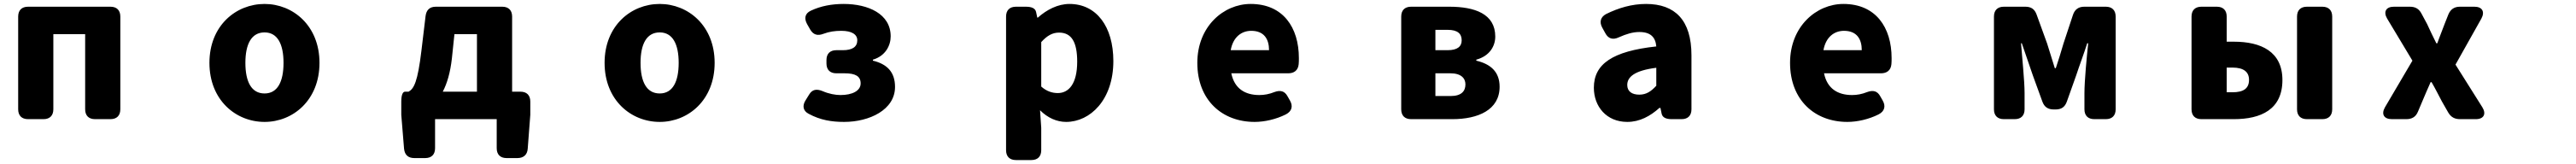

<svg xmlns="http://www.w3.org/2000/svg" viewBox="-20 -563 13040 830"><path d="M72 -479V-10C72 22 90 40 122 40H200C232 40 250 22 250 -10V-390H411V-10C411 22 429 40 461 40H539C571 40 589 22 589 -10V-479C589 -511 571 -529 539 -529H122C90 -529 72 -511 72 -479Z M1319 54C1463 54 1597 -56 1597 -245C1597 -433 1463 -543 1319 -543C1174 -543 1040 -433 1040 -245C1040 -56 1174 54 1319 54ZM1222 -245C1222 -339 1252 -399 1319 -399C1385 -399 1415 -339 1415 -245C1415 -150 1385 -90 1319 -90C1252 -90 1222 -150 1222 -245Z M2267 -266 2280 -390H2394V-99H2221C2243 -141 2259 -196 2267 -266ZM2011 18 2025 189C2028 221 2046 237 2077 237H2132C2164 237 2182 219 2182 187V40H2494V187C2494 219 2512 237 2544 237H2599C2630 237 2649 220 2651 189L2664 18V-49C2664 -81 2646 -99 2614 -99H2572V-479C2572 -511 2554 -529 2522 -529H2186C2155 -529 2138 -513 2134 -482L2113 -307C2094 -148 2075 -114 2048 -99H2030C2018 -99 2011 -81 2011 -49Z M3319 54C3463 54 3597 -56 3597 -245C3597 -433 3463 -543 3319 -543C3174 -543 3040 -433 3040 -245C3040 -56 3174 54 3319 54ZM3222 -245C3222 -339 3252 -399 3319 -399C3385 -399 3415 -339 3415 -245C3415 -150 3385 -90 3319 -90C3252 -90 3222 -150 3222 -245Z M4252 54C4380 54 4510 -7 4510 -123C4510 -199 4469 -239 4398 -256V-261C4462 -280 4488 -333 4488 -379C4488 -493 4374 -543 4250 -543C4191 -543 4135 -533 4084 -509C4054 -495 4049 -470 4065 -441L4081 -413C4097 -386 4119 -381 4148 -392C4177 -403 4206 -407 4238 -407C4291 -407 4319 -389 4319 -359C4319 -326 4294 -309 4246 -309H4213C4181 -309 4163 -291 4163 -259V-242C4163 -210 4181 -192 4213 -192H4255C4310 -192 4336 -177 4336 -141C4336 -103 4293 -82 4234 -82C4208 -82 4175 -88 4143 -102C4113 -114 4091 -111 4075 -84L4057 -55C4040 -28 4044 -2 4073 13C4132 45 4190 54 4252 54Z M5072 -479V197C5072 229 5090 247 5122 247H5200C5232 247 5250 229 5250 197V84L5244 -5C5282 33 5328 54 5376 54C5498 54 5615 -58 5615 -254C5615 -429 5529 -543 5393 -543C5334 -543 5278 -514 5233 -474H5230L5224 -502C5220 -521 5202 -529 5172 -529H5122C5090 -529 5072 -511 5072 -479ZM5250 -125V-350C5280 -383 5307 -398 5340 -398C5403 -398 5432 -351 5432 -251C5432 -137 5388 -92 5334 -92C5307 -92 5278 -100 5250 -125Z M6330 54C6380 54 6438 41 6488 16C6519 0 6525 -26 6509 -54L6497 -75C6482 -103 6460 -108 6430 -97C6405 -87 6380 -82 6354 -82C6282 -82 6228 -114 6212 -192H6500C6530 -192 6550 -207 6553 -238C6554 -248 6554 -258 6554 -269C6554 -424 6474 -543 6310 -543C6173 -543 6040 -429 6040 -245C6040 -56 6166 54 6330 54ZM6209 -309C6221 -376 6264 -407 6313 -407C6378 -407 6403 -365 6403 -309Z M7072 -479V-10C7072 22 7090 40 7122 40H7331C7460 40 7570 -6 7570 -124C7570 -200 7524 -239 7452 -256V-261C7521 -280 7548 -331 7548 -378C7548 -493 7444 -529 7316 -529H7122C7090 -529 7072 -511 7072 -479ZM7245 -77V-192H7321C7375 -192 7397 -167 7397 -136C7397 -102 7377 -77 7322 -77ZM7245 -309V-412H7307C7358 -412 7378 -392 7378 -359C7378 -328 7357 -309 7307 -309Z M8216 54C8279 54 8332 25 8379 -17H8384L8390 12C8394 31 8411 40 8441 40H8491C8523 40 8541 22 8541 -10V-283C8541 -461 8458 -543 8311 -543C8239 -543 8172 -523 8109 -492C8081 -477 8074 -452 8089 -424L8105 -395C8120 -367 8143 -360 8173 -374C8211 -391 8244 -401 8277 -401C8335 -401 8359 -374 8363 -328C8141 -304 8047 -239 8047 -119C8047 -24 8111 54 8216 54ZM8216 -133C8216 -173 8252 -206 8363 -220V-129C8337 -101 8313 -84 8277 -84C8240 -84 8216 -100 8216 -133Z M9330 54C9380 54 9438 41 9488 16C9519 0 9525 -26 9509 -54L9497 -75C9482 -103 9460 -108 9430 -97C9405 -87 9380 -82 9354 -82C9282 -82 9228 -114 9212 -192H9500C9530 -192 9550 -207 9553 -238C9554 -248 9554 -258 9554 -269C9554 -424 9474 -543 9310 -543C9173 -543 9040 -429 9040 -245C9040 -56 9166 54 9330 54ZM9209 -309C9221 -376 9264 -407 9313 -407C9378 -407 9403 -365 9403 -309Z M10072 -479V-10C10072 22 10090 40 10122 40H10177C10209 40 10227 22 10227 -10V-92C10227 -154 10214 -279 10209 -344H10213C10229 -295 10253 -230 10269 -181L10317 -49C10327 -21 10346 -9 10375 -9H10384C10413 -9 10431 -21 10441 -49L10488 -181C10504 -230 10528 -293 10544 -344H10549C10542 -279 10530 -154 10530 -92V-10C10530 22 10548 40 10580 40H10638C10670 40 10688 22 10688 -10V-479C10688 -511 10670 -529 10638 -529H10529C10500 -529 10481 -515 10472 -488L10424 -343C10411 -297 10398 -258 10385 -218H10380C10368 -258 10355 -297 10341 -343L10288 -489C10278 -517 10260 -529 10231 -529H10122C10090 -529 10072 -511 10072 -479Z M11072 -479V-10C11072 22 11090 40 11122 40H11286C11424 40 11532 -9 11532 -158C11532 -302 11424 -352 11286 -352H11250V-479C11250 -511 11232 -529 11200 -529H11122C11090 -529 11072 -511 11072 -479ZM11250 -96V-221H11279C11336 -221 11363 -199 11363 -159C11363 -116 11336 -96 11279 -96ZM11606 -10C11606 22 11624 40 11656 40H11734C11766 40 11784 22 11784 -10V-479C11784 -511 11766 -529 11734 -529H11656C11624 -529 11606 -511 11606 -479Z M12062 -469 12190 -256 12051 -20C12031 15 12046 40 12086 40H12159C12187 40 12207 29 12218 2L12240 -50C12254 -83 12268 -116 12282 -147H12287C12305 -116 12322 -82 12339 -50L12371 6C12385 30 12404 40 12431 40H12511C12551 40 12565 14 12544 -20L12408 -236L12539 -469C12558 -504 12543 -529 12504 -529H12430C12402 -529 12383 -516 12372 -490L12353 -442C12341 -409 12327 -376 12316 -344H12311C12295 -376 12279 -409 12264 -442L12236 -494C12223 -519 12204 -529 12177 -529H12096C12056 -529 12042 -503 12062 -469Z"/></svg>

Font: コーポレート・ロゴ（ラウンド）ver3 Bold
Style: Regular
Weight: 700
Designer: [KANA_main] LOGOTYPE.JP [Source Han Sans] Ryoko NISHIZUKA 西塚涼子 (kana, bopomofo & ideographs); Paul D. Hunt (Latin, Greek
Version: Version 12.001;FEAKit 1.0